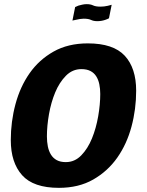

<svg xmlns="http://www.w3.org/2000/svg" viewBox="-20 -890 709 925"><path d="M403 -681Q526 -681 581 -621.5Q636 -562 636 -453Q636 -364 613.5 -280Q591 -196 545 -130.5Q499 -65 429 -25Q359 15 264 15Q141 15 86.5 -46Q32 -107 32 -215Q32 -304 54.5 -388Q77 -472 122.5 -537Q168 -602 238 -641.5Q308 -681 403 -681ZM372 -557Q329 -557 297.5 -525Q266 -493 246 -445Q226 -397 216 -340Q206 -283 206 -233Q206 -207 210.5 -184.5Q215 -162 225.5 -145Q236 -128 253.5 -118.5Q271 -109 297 -109Q340 -109 371.5 -141.5Q403 -174 423 -223Q443 -272 453 -329.5Q463 -387 463 -437Q463 -462 458.5 -484Q454 -506 443.5 -522.5Q433 -539 415.5 -548Q398 -557 372 -557ZM505 -802Q498 -798 489 -795Q481 -792 470.5 -790Q460 -788 449 -788Q431 -788 418.5 -794Q406 -800 383 -800Q375 -800 365.5 -798.5Q356 -797 348 -795Q338 -793 329 -791L342 -856Q349 -859 358 -863Q366 -865 376 -867.5Q386 -870 398 -870Q416 -870 428.5 -864Q441 -858 464 -858Q472 -858 481.5 -859Q491 -860 499 -862Q509 -864 518 -867Z"/></svg>

Font: Amaranth
Style: Bold Italic
Weight: 700
Italic angle: -12°
Designer: Gesine Todt
Foundry: Gesine Todt
Version: Version 1.001